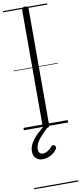

<svg xmlns="http://www.w3.org/2000/svg" viewBox="-152 -1059 679 1603"><g transform="rotate(-10 187.5 -257.5)"><path d="M188 14Q173 14 166.5 9.5Q160 5 160 -5V-996Q160 -1006 166.5 -1010.5Q173 -1015 188 -1015Q201 -1015 208 -1010.5Q215 -1006 215 -996V-5Q215 5 208.5 9.5Q202 14 188 14ZM115 266Q80 266 57.5 245.5Q35 225 35 184Q35 160 44.5 137Q54 114 71.5 90.5Q89 67 114 43.5Q139 20 171 -6L211 -4V1Q186 22 164 44Q142 66 124 88Q106 110 96 131.5Q86 153 86 174Q86 196 96 207.5Q106 219 123 219Q142 219 163 207Q184 195 204 172Q209 165 216 164Q223 163 230 169Q238 175 239.5 183.5Q241 192 236 199Q223 220 202.5 235Q182 250 159 258Q136 266 115 266ZM0 490H375V500H0ZM0 -20H375V0H0ZM0 -505H375V-500H0ZM0 -1010H375V-1000H0Z"/></g></svg>

Font: Playwrite PE Guides
Style: Regular
Weight: 400
Designer: Veronika Burian, José Scaglione
Foundry: TypeTogether
Version: Version 1.003